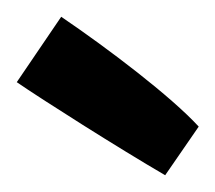

<svg xmlns="http://www.w3.org/2000/svg" viewBox="-162 -803 257 229"><path d="M75 -652C42 -688 -33 -745 -89 -783L-142 -705C-113 -685 -20 -626 35 -594Z"/></svg>

Font: FilmFarsi Display
Style: Regular
Weight: 400
Designer: Borna Izadpanah
Foundry: Borna Izadpanah
Version: Version 1.000;PS 001.000;hotconv 1.0.88;makeotf.lib2.5.64775